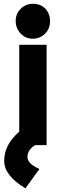

<svg xmlns="http://www.w3.org/2000/svg" viewBox="-20 -777 352 1028"><path d="M157.2 -756.8Q197.3 -756.8 222.7 -730.5Q248 -704.1 248 -664.1Q248 -623.5 221.7 -597.2Q194.3 -569.8 155.3 -569.8Q116.2 -569.8 90.1 -597.9Q64 -626 64 -664.8Q64 -703.6 91.1 -730.2Q118.2 -756.8 157.2 -756.8ZM229.5 0H168.9Q127 24.4 127 64Q127 99.1 190.9 127.9L116.2 231.4Q2.4 163.1 2.4 85Q2.4 -2.9 83 -71.8V-537.1H229.5Z"/></svg>

Font: Newest Shape
Style: Bold
Weight: 700
Designer: Wojciech Kalinowski "wmk69" (wmk69@o2.pl)
Foundry: Wojciech Kalinowski "wmk69" (wmk69@o2.pl)
Version: Version 1.0.0; 2022-02-24